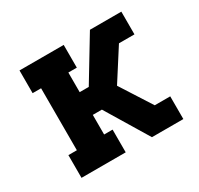

<svg xmlns="http://www.w3.org/2000/svg" viewBox="-117 -662 834 805"><g transform="rotate(-30 300.0 -260.0)"><path d="M63 0V-110H104V-410H63V-520H277V-410H236V-315H280L404 -520H556V-410H481L385 -260L481 -110H556V0H404L280 -205H236V-110H277V0Z"/></g></svg>

Font: Iosevka Etoile Extrabold
Style: Regular
Weight: 800
Designer: Belleve Invis
Foundry: Belleve Invis
Version: Version 22.1.2; ttfautohint (v1.8.4)